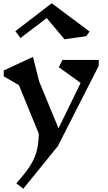

<svg xmlns="http://www.w3.org/2000/svg" viewBox="-20 -904 666 1188"><path d="M591 -497 338 0 124 264 81 230Q136 169 165.5 123Q195 77 207 31Q219 -15 220 -77L97 -377L3 -432V-468L184 -552L222 -401L342 -110L479 -391L344 -488L366 -533H591ZM514 -680 379 -661 269 -792 107 -669 75 -711 300 -884 534 -709Z"/></svg>

Font: Inknut Antiqua Medium
Style: Regular
Weight: 500
Designer: Claus Eggers Sørensen
Foundry: Claus Eggers Sørensen
Version: Version 1.003; ttfautohint (v1.8.2) -l 8 -r 50 -G 200 -x 14 